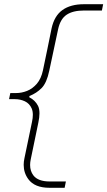

<svg xmlns="http://www.w3.org/2000/svg" viewBox="-20 -780 510 912"><path d="M215 112Q144.5 112 114.5 71Q92.5 41 92.5 3Q92.5 -12 96 -28Q105 -71.5 114 -114.5Q123 -157.5 132 -201Q136 -219.5 136 -234.5Q136 -252 130.5 -265Q120 -288.5 98.2 -298.8Q76.5 -309 51 -309H23L29 -338H57Q82.5 -338 108.5 -348.2Q134.5 -358.5 155 -382.2Q175.5 -406 184 -446Q194 -493.5 204.8 -545.8Q215.5 -598 225 -645Q238 -705 276.8 -732.5Q315.5 -760 379 -760H470L464 -730H378Q326.5 -730 296.5 -710Q266.5 -690 256 -641L214 -444Q202 -386.5 178 -362Q154 -337.5 120 -324L119 -318Q147 -304 160.5 -277.5Q167.5 -263.5 167.5 -241.5Q167.5 -222.5 162 -197L126 -23Q123 -9 123 3.5Q123 32.5 138.5 53Q160.5 82 216 82H293L287 112Z"/></svg>

Font: Heraclito Thin
Style: Italic
Weight: 100
Italic angle: -12°
Designer: Kostas Bartsokas (font) & Cristiano Sobral (main changes)
Foundry: Kostas Bartsokas (font) & Cristiano Sobral (main changes)
Version: Version 1.00;July 8, 2020;FontCreator 13.0.0.2655 64-bit